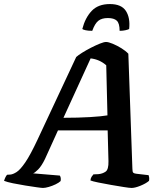

<svg xmlns="http://www.w3.org/2000/svg" viewBox="-61 -927 798 947"><path d="M151 0Q144 0 119.5 -3.5Q95 -7 63.5 -12Q32 -17 3 -23Q-26 -29 -41 -35Q-38 -45 -34 -53Q-30 -61 -26 -65L-10 -66Q3 -67 21 -78.5Q39 -90 64 -126.5Q89 -163 125 -240L315 -646Q325 -655 345 -667.5Q365 -680 388.5 -692Q412 -704 432 -712Q452 -720 462 -720Q474 -720 495.5 -711Q517 -702 538 -689Q559 -676 572 -662L592 -95Q592 -79 596.5 -75Q601 -71 612 -70L672 -63Q673 -60 674.5 -52.5Q676 -45 674 -35Q659 -22 632 -11Q605 0 588 0Q578 0 549.5 -4.5Q521 -9 486.5 -15Q452 -21 423 -27Q394 -33 385 -37Q386 -48 391 -55.5Q396 -63 400 -67L424 -68Q445 -70 460 -80.5Q475 -91 474 -132L470 -284H225L161 -143Q144 -108 127 -91Q110 -74 102 -72L234 -61Q241 -51 238 -34Q230 -26 213.5 -18Q197 -10 179.5 -5Q162 0 151 0ZM252 -346Q325 -346 383 -349.5Q441 -353 469 -358L463 -605Q430 -634 386 -639ZM394 -775Q373 -775 360.5 -778Q348 -781 345 -784Q359 -839 391 -873Q423 -907 481 -907Q538 -907 560 -873Q582 -839 576 -784Q571 -781 558 -778Q545 -775 529 -775Q529 -812 515 -825Q501 -838 471 -838Q441 -838 424 -824.5Q407 -811 394 -775Z"/></svg>

Font: Texturina 72pt 72pt Regular
Style: Bold Italic
Weight: 700
Italic angle: -11°
Designer: Guillermo Torres Carreño
Foundry: Omnibus-Type
Version: Version 1.002; ttfautohint (v1.8.3)